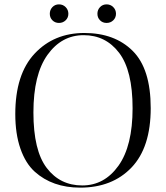

<svg xmlns="http://www.w3.org/2000/svg" viewBox="-20 -855 760 879"><path d="M50 -333Q50 -515 138.5 -609.5Q227 -704 366 -704Q505 -704 587.5 -622Q670 -540 670 -360Q670 -180 582 -88Q494 4 347 4Q220 4 139 -69Q97 -107 73.5 -174.5Q50 -242 50 -333ZM363 -694Q262 -694 197.5 -604Q133 -514 133 -340Q133 -166 194 -86Q255 -6 356.5 -6Q458 -6 522.5 -96.5Q587 -187 587 -359.5Q587 -532 525.5 -613Q464 -694 363 -694ZM220 -762Q208 -774 208 -792Q208 -810 220 -822.5Q232 -835 250 -835Q268 -835 280.5 -822.5Q293 -810 293 -792Q293 -774 280.5 -762Q268 -750 250 -750Q232 -750 220 -762ZM438 -762Q426 -774 426 -792Q426 -810 438 -822.5Q450 -835 468 -835Q486 -835 498.5 -822.5Q511 -810 511 -792Q511 -774 498.5 -762Q486 -750 468 -750Q450 -750 438 -762Z"/></svg>

Font: Italiana
Style: Regular
Weight: 400
Designer: Santiago Orozco
Foundry: Santiago Orozco
Version: Version 001.001